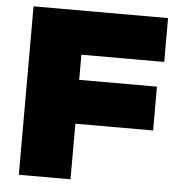

<svg xmlns="http://www.w3.org/2000/svg" viewBox="-52 -780 775 829"><g transform="rotate(5 335.5 -365.0)"><path d="M643 -730V-540H284V-431H621V-241H284V0H60V-730Z"/></g></svg>

Font: Nacelle Black
Style: Regular
Weight: 900
Designer: Sora Sagano
Foundry: Sora Sagano
Version: Version 1.000;FEAKit 1.0